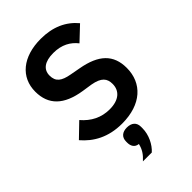

<svg xmlns="http://www.w3.org/2000/svg" viewBox="-284 -811 1179 1179"><g transform="rotate(-45 305.5 -222.0)"><path d="M299 12C466 12 561 -78 561 -210C561 -325 495 -388 354 -413L289 -425C222 -437 192 -459 192 -512C192 -564 231 -594 306 -594C380 -594 428 -565 462 -522L552 -607C496 -674 418 -710 313 -710C157 -710 60 -629 60 -504C60 -390 128 -323 269 -301L335 -291C408 -278 430 -249 430 -202C430 -143 388 -104 307 -104C235 -104 176 -134 128 -190L39 -104C98 -35 180 12 299 12ZM302 49C262 49 238 70 238 107V117C238 144 250 170 283 173C274 211 257 237 225 266H302C338 234 367 177 367 120V107C367 70 343 49 302 49Z"/></g></svg>

Font: Braiins Sans SemiBold
Style: Regular
Weight: 600
Designer: Mike Abbink, Paul van der Laan, Pieter van Rosmalen, Jiri Chlebus, Lubos Buracinsky
Foundry: Bold Monday, Sudetype
Version: Version 1.000;hotconv 1.0.109;makeotfexe 2.5.65596